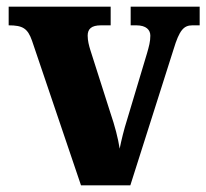

<svg xmlns="http://www.w3.org/2000/svg" viewBox="-20 -556 619 576"><path d="M76 -434 223 0H371L501 -409C518 -465 531 -480 557 -480H579V-536H372V-480H389C419 -480 431 -466 431 -449C431 -431 427 -417 421 -396L361 -196C352 -168 344 -135 339 -110C334 -142 325 -177 311 -218L251 -406C247 -419 243 -434 243 -449C243 -469 254 -480 283 -480H312V-536H6V-480C48 -480 63 -471 76 -434Z"/></svg>

Font: Noto Serif Sinhala SemiCondensed ExtraBold
Style: Regular
Weight: 800
Width: 4
Designer: Jelle Bosma - Monotype Design Team
Foundry: Monotype Imaging Inc.
Version: Version 2.007